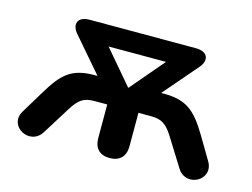

<svg xmlns="http://www.w3.org/2000/svg" viewBox="-75 -612 975 743"><g transform="rotate(15 413.0 -240.5)"><path d="M413 8C453 8 476 -15 476 -56V-190H526C569 -190 589 -177 617 -132L685 -23C726 43 825 -11 785 -79L731 -170C680 -255 643 -287 552 -287H541L659 -424C686 -456 675 -489 626 -489H200C152 -489 141 -456 168 -424L286 -287H275C182 -287 147 -253 97 -170L42 -79C1 -12 101 43 142 -23L210 -132C238 -177 257 -190 301 -190H351V-56C351 -15 373 8 413 8ZM412 -274 298 -408H528L414 -274Z"/></g></svg>

Font: Nunito
Style: Bold
Weight: 700
Designer: Vernon Adams
Foundry: Vernon Adams
Version: Version 3.602